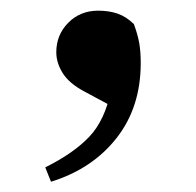

<svg xmlns="http://www.w3.org/2000/svg" viewBox="-20 -163 375 367"><path d="M77.5 184.4 66.5 156.9Q120.9 129.9 150.9 98.1Q180.9 66.3 192.3 9.1L204.8 46L140.9 11.7Q112.2 -3.6 99.9 -23.2Q87.6 -42.8 87.6 -63.2Q87.6 -96.3 110.4 -119.4Q133.1 -142.6 167.8 -142.6Q188.1 -142.6 204.4 -137.1Q220.8 -131.6 235.9 -117Q243.1 -97.4 246.1 -81Q249 -64.7 249 -42.5Q249 42 202.8 100.9Q156.5 159.8 77.5 184.4Z"/></svg>

Font: Noto Serif SC
Style: Regular
Weight: 200
Designer: Ryoko NISHIZUKA 西塚涼子 (kana & ideographs); Frank Grießhammer (Latin, Greek & Cyrillic); Wenlong ZHANG 张文龙 (bopomofo); San
Foundry: Adobe
Version: Version 2.001;hotconv 1.1.0;makeotfexe 2.6.0